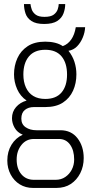

<svg xmlns="http://www.w3.org/2000/svg" viewBox="-20 -743 439 945"><path d="M143 182Q106 182 77.5 164.5Q49 147 32.5 116Q16 85 16 47Q16 3 36.5 -30.5Q57 -64 92 -80Q65 -91 52 -114Q39 -137 39 -161Q39 -193 59 -216Q79 -239 111 -248Q80 -269 64.5 -304Q49 -339 49 -377Q49 -420 65.5 -456.5Q82 -493 116 -515.5Q150 -538 203 -538Q229 -538 251 -532.5Q273 -527 289 -516Q314 -525 330.5 -548.5Q347 -572 353 -609H399Q398 -584 387.5 -558.5Q377 -533 359.5 -515Q342 -497 317 -493Q337 -468 346.5 -438.5Q356 -409 356 -377Q356 -333 339.5 -296.5Q323 -260 289.5 -238Q256 -216 202 -216H146Q120 -216 102.5 -202Q85 -188 85 -159Q85 -131 106.5 -116.5Q128 -102 159 -102H277Q331 -102 361.5 -62.5Q392 -23 392 35Q392 76 375 109.5Q358 143 328.5 162.5Q299 182 257 182ZM147 142H254Q281 142 301.5 128Q322 114 333.5 91.5Q345 69 345 42Q345 -3 325 -31Q305 -59 270 -59H147Q109 -59 85.5 -29.5Q62 0 62 42Q62 87 85 114.5Q108 142 147 142ZM203 -256Q256 -256 283 -288Q310 -320 310 -376Q310 -433 283 -465.5Q256 -498 203 -498Q150 -498 122.5 -465.5Q95 -433 95 -376Q95 -340 107.5 -312.5Q120 -285 144 -270.5Q168 -256 203 -256ZM197 -625Q157 -625 135 -639.5Q113 -654 105.5 -677Q98 -700 98 -723H130Q131 -712 136 -697Q141 -682 155.5 -671Q170 -660 199 -660Q230 -660 244.5 -671Q259 -682 264 -697Q269 -712 269 -723H301Q301 -700 292.5 -677Q284 -654 261.5 -639.5Q239 -625 197 -625Z"/></svg>

Font: Archivo Condensed Thin
Style: Regular
Weight: 250
Width: 3
Designer: Hector Gatti
Foundry: Omnibus-Type
Version: Version 2.001